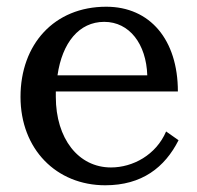

<svg xmlns="http://www.w3.org/2000/svg" viewBox="-20 -536 587 571"><path d="M41 -248C41 -92 148 15 293 15C402 15 470 -38 511 -119L474 -145C444 -75 375 -38 310 -38C213 -38 146 -124 146 -248V-264H509C509 -418 426 -516 296 -516C141 -516 41 -404 41 -248ZM151 -312C165 -409 215 -471 290 -471C365 -471 415 -405 418 -312Z"/></svg>

Font: LT Superior Serif Medium
Style: Regular
Weight: 500
Designer: Daniel Lyons
Foundry: LyonsType
Version: Version 2.120;FEAKit 1.0